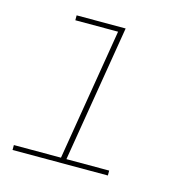

<svg xmlns="http://www.w3.org/2000/svg" viewBox="-83 -600 667 681"><g transform="rotate(15 250.0 -260.0)"><path d="M21 0V-18H194L274 -502H117V-520H297L214 -18H371V0Z"/></g></svg>

Font: Iosevka SS04 Thin Oblique
Style: Regular
Weight: 100
Italic angle: -9°
Monospace: yes
Designer: Belleve Invis
Foundry: Belleve Invis
Version: Version 19.0.0; ttfautohint (v1.8.4)